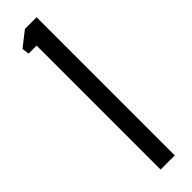

<svg xmlns="http://www.w3.org/2000/svg" viewBox="-277 -793 786 786"><g transform="rotate(-45 116.0 -400.0)"><path d="M90 0V-718H43.5L39.5 -749L104.5 -800H172V0Z"/></g></svg>

Font: Big Shoulders Stencil Text Thin
Style: Regular
Weight: 400
Version: Version 2.001